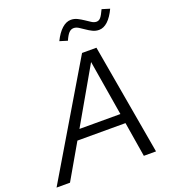

<svg xmlns="http://www.w3.org/2000/svg" viewBox="-204 -1024 1011 1141"><g transform="rotate(-20 301.5 -454.0)"><path d="M0 0ZM-44 0 372 -700H463L585 0H508L472 -220H168L41 0ZM203 -281H462L404 -631ZM318 -797 269 -812Q292 -859 319.5 -883.5Q347 -908 376 -908Q398 -908 417.5 -898Q437 -888 454 -876.5Q471 -865 486.5 -855Q502 -845 517 -845Q532 -845 543 -857.5Q554 -870 570 -905L619 -890Q597 -843 570.5 -818.5Q544 -794 515 -794Q493 -794 474 -803.5Q455 -813 438 -825Q421 -837 405.5 -846.5Q390 -856 375 -856Q358 -856 345 -842.5Q332 -829 318 -797Z"/></g></svg>

Font: Red Hat Text
Style: Italic
Weight: 400
Italic angle: -12°
Designer: Pentagram / MCKL
Foundry: Pentagram / MCKL
Version: Version 1.005; Red Hat Text Italic